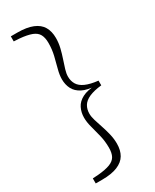

<svg xmlns="http://www.w3.org/2000/svg" viewBox="-222 -772 796 988"><g transform="rotate(-30 176.0 -278.0)"><path d="M310 -292V-264Q264 -259 236 -246.5Q208 -234 196 -214Q184 -194 184 -168Q184 -150 191 -127Q198 -104 207 -77.5Q216 -51 223 -22Q230 7 230 36Q230 75 214 102.5Q198 130 162.5 144.5Q127 159 72 159H33V129L66 127Q111 123 137 113Q163 103 173.5 84Q184 65 184 33Q184 -5 175.5 -40Q167 -75 158.5 -106Q150 -137 150 -164Q150 -195 163 -221Q176 -247 206 -262.5Q236 -278 287 -280V-276Q236 -278 206 -293.5Q176 -309 163 -334.5Q150 -360 150 -392Q150 -418 158.5 -449Q167 -480 175.5 -515.5Q184 -551 184 -589Q184 -620 173.5 -639.5Q163 -659 137 -669Q111 -679 66 -683L33 -685V-715H72Q127 -715 162.5 -700.5Q198 -686 214 -658.5Q230 -631 230 -592Q230 -562 223 -533.5Q216 -505 207 -478.5Q198 -452 191 -429Q184 -406 184 -388Q184 -362 196 -342Q208 -322 236 -309.5Q264 -297 310 -292Z"/></g></svg>

Font: Source Serif 4 18pt Light
Style: Regular
Weight: 300
Designer: Frank Grießhammer
Foundry: Adobe Systems Incorporated
Version: Version 4.004;hotconv 1.0.116;makeotfexe 2.5.65601